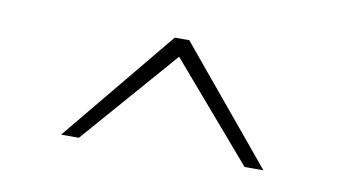

<svg xmlns="http://www.w3.org/2000/svg" viewBox="-37 -772 624 348"><g transform="rotate(10 275.0 -598.5)"><path d="M89.1 -494.1H121.8L275.2 -670.3L426.7 -494.1H461.4L288.1 -703H261.4Z"/></g></svg>

Font: Meinily
Style: Regular
Weight: 500
Designer: Paul Hayes
Foundry: Paul Hayes
Version: Version 1.0; ttfautohint (v1.8.4.7-5d5b)